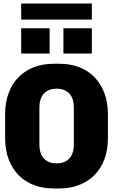

<svg xmlns="http://www.w3.org/2000/svg" viewBox="-20 -1057 640 1087"><path d="M285 10Q223 10 172.5 -9Q122 -28 85.5 -65Q49 -102 29 -155Q9 -208 9 -276V-410Q9 -477 29 -530.5Q49 -584 86 -621Q123 -658 173 -677Q223 -696 284 -696H316Q377 -696 427.5 -677Q478 -658 514.5 -620.5Q551 -583 571 -530Q591 -477 591 -410V-276Q591 -208 571 -155Q551 -102 514.5 -65.5Q478 -29 427.5 -9.5Q377 10 316 10ZM300 -132Q322 -132 340 -138.5Q358 -145 371 -158Q384 -171 391 -191.5Q398 -212 398 -241V-446Q398 -475 391 -495.5Q384 -516 371 -529Q358 -542 340 -548.5Q322 -555 300 -555Q279 -555 261 -548.5Q243 -542 230 -529Q217 -516 210 -495.5Q203 -475 203 -446V-241Q203 -212 210 -191.5Q217 -171 230 -158Q243 -145 261 -138.5Q279 -132 300 -132ZM100 -946V-1037H500V-946ZM500 -754H339V-897H500ZM261 -754H100V-897H261Z"/></svg>

Font: Chivo Mono ExtraBold
Style: Regular
Weight: 800
Monospace: yes
Designer: Hector Gatti
Foundry: Omnibus-Type
Version: Version 1.008